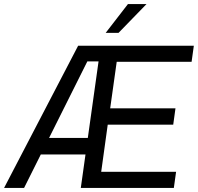

<svg xmlns="http://www.w3.org/2000/svg" viewBox="-38 -921 970 941"><path d="M-18 0 345 -697H912L901 -618H534L502 -390H822L811 -310H490L458 -79H825L814 0H358L445 -620H390L80 0ZM144 -164 184 -245H415L403 -164ZM480 -760 589 -901H680L543 -760Z"/></svg>

Font: Hanken Grotesk
Style: Italic
Weight: 400
Italic angle: -8°
Designer: Alfredo Marco Pradil
Foundry: Hanken Design Co.
Version: Version 3.013